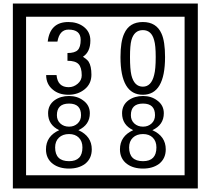

<svg xmlns="http://www.w3.org/2000/svg" viewBox="-20 -980 1195 1090"><path d="M1103 90H53V-960H1103ZM1028 15V-885H128V15ZM499 -556Q499 -504 460.5 -473Q422 -442 369 -442Q314 -442 280 -471Q242 -502 242 -554H301Q307 -485 370 -485Q398 -485 421 -504.5Q444 -524 444 -552Q444 -597 426 -616Q408 -635 363 -635V-679Q405 -679 421.5 -696Q438 -713 438 -754Q438 -812 369 -812Q318 -812 306 -744H251Q264 -855 368 -855Q419 -855 454 -829Q493 -800 493 -750Q493 -685 451 -658Q475 -642 483 -630Q499 -605 499 -556ZM917 -656Q917 -442 791 -442Q664 -442 664 -656Q664 -744 685 -789Q714 -855 791 -855Q868 -855 897 -789Q917 -745 917 -656ZM864 -656Q864 -723 855 -752Q840 -809 791 -809Q742 -809 726 -752Q718 -723 718 -656Q718 -587 726 -553Q742 -488 791 -488Q839 -488 855 -554Q864 -587 864 -656ZM501 -132Q501 -79 462 -49Q426 -23 372 -23Q317 -23 281 -49Q241 -79 241 -132Q241 -207 316 -241Q253 -271 253 -337Q253 -384 290 -411Q324 -435 372 -435Q419 -435 452 -410Q490 -383 490 -337Q490 -271 425 -241Q501 -207 501 -132ZM440 -326Q440 -392 372 -392Q303 -392 303 -326Q303 -297 322.5 -279Q342 -261 372 -261Q401 -261 420.5 -279Q440 -297 440 -326ZM448 -143Q448 -178 427.5 -198.5Q407 -219 372 -219Q336 -219 314.5 -198.5Q293 -178 293 -143Q293 -65 372 -65Q448 -65 448 -143ZM921 -132Q921 -79 882 -49Q846 -23 792 -23Q737 -23 701 -49Q661 -79 661 -132Q661 -207 736 -241Q673 -271 673 -337Q673 -384 710 -411Q744 -435 792 -435Q839 -435 872 -410Q910 -383 910 -337Q910 -271 845 -241Q921 -207 921 -132ZM860 -326Q860 -392 792 -392Q723 -392 723 -326Q723 -297 742.5 -279Q762 -261 792 -261Q821 -261 840.5 -279Q860 -297 860 -326ZM868 -143Q868 -178 847.5 -198.5Q827 -219 792 -219Q756 -219 734.5 -198.5Q713 -178 713 -143Q713 -65 792 -65Q868 -65 868 -143Z"/></svg>

Font: Unicode BMP Fallback SIL
Style: Regular
Weight: 400
Foundry: NRSI, SIL International
Version: Version 5.1 Based on Unicode 5.1